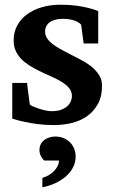

<svg xmlns="http://www.w3.org/2000/svg" viewBox="-20 -520 485 817"><path d="M397.9 -335H335.9L325.2 -415Q315.4 -426.3 294.9 -433.1Q274.4 -439.9 247.1 -439.9Q211.9 -439.9 191.9 -425.5Q171.9 -411.1 171.9 -384.8Q171.9 -370.1 180.2 -357.4Q188.5 -344.7 202.6 -333.5Q216.8 -322.3 234.9 -312.3Q252.9 -302.2 272.9 -292Q297.9 -279.3 323.2 -266.1Q348.6 -252.9 368.7 -236.8Q388.7 -220.7 401.4 -200.9Q414.1 -181.2 414.1 -155.8Q414.1 -108.4 396 -76.4Q377.9 -44.4 349.1 -24.7Q320.3 -4.9 283.7 3.7Q247.1 12.2 210 12.2Q172.9 12.2 140.9 8.1Q108.9 3.9 84.5 -1.5Q56.2 -7.3 32.2 -15.1V-167H95.2Q96.2 -156.7 98.1 -141.1Q100.1 -125.5 102.1 -110.8Q104 -93.8 106.9 -75.2Q107.9 -72.8 118.2 -68.1Q128.4 -63.5 142.6 -58.6Q156.7 -53.7 172.4 -50.3Q188 -46.9 200.2 -46.9Q225.6 -46.9 242.2 -53.7Q258.8 -60.5 268.6 -70.3Q278.3 -80.1 282.2 -91.1Q286.1 -102.1 286.1 -110.8Q286.1 -131.3 273.2 -146.2Q260.3 -161.1 239.7 -173.3Q219.2 -185.5 193.6 -196.5Q168 -207.5 143.1 -220.2Q122.1 -230.5 103 -242.7Q84 -254.9 69.6 -270Q55.2 -285.2 46.6 -304.2Q38.1 -323.2 38.1 -348.1Q38.1 -382.8 53 -410.9Q67.9 -439 94.7 -458.7Q121.6 -478.5 158.2 -489.3Q194.8 -500 238.8 -500Q275.9 -500 305.4 -495.8Q335 -491.7 355.5 -486.3Q379.4 -480.5 397.9 -473.1ZM301.8 146Q301.8 171.4 290.5 192.9Q279.3 214.4 259.8 231.2Q240.2 248 214.6 259.8Q189 271.5 160.2 276.9V236.8Q174.8 232.9 187.5 225.3Q200.2 217.8 210 207.8Q219.7 197.8 225.3 186.3Q231 174.8 231 163.1H168Q158.2 153.8 153.1 142.3Q147.9 130.9 147.9 119.1Q147.9 104.5 153.6 93.5Q159.2 82.5 168.7 75.4Q178.2 68.4 190.4 64.7Q202.6 61 215.8 61Q234.9 61 250.7 67.6Q266.6 74.2 278.1 85.9Q289.6 97.7 295.7 113Q301.8 128.4 301.8 146Z"/></svg>

Font: Charis SIL
Style: Bold
Weight: 700
Foundry: SIL International
Version: Version 4.112